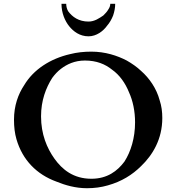

<svg xmlns="http://www.w3.org/2000/svg" viewBox="-20 -982 926 1015"><path d="M440 13C479 13 516 8 550 -2C622 -22 679.9 -57.9 726 -104C786.2 -161.7 838 -245.4 838 -358C838 -391 834 -422 824 -452C807.4 -514.3 769.8 -568.6 726 -607C704 -628 678 -646 650 -662C599.5 -688.2 536 -709 463 -709C424 -709 386 -705 351 -696C245.4 -671.9 156.6 -614 108 -532C76.1 -484.1 54 -423.7 54 -349C54 -311 58 -277 67 -246C99.1 -135.4 174.5 -59.7 278 -22C325 -2.8 379.3 13 440 13ZM197 -367C197 -451.3 222.9 -517.6 256 -570C270 -589 285 -605 302 -618C333.5 -642.1 374.6 -662 429 -662C490.6 -662 536.2 -642.7 572 -614C612.4 -585.7 642.7 -542.3 662 -494C682.2 -449.9 694 -395.1 694 -335C694 -252.4 671.4 -180 638 -128C600.6 -77.6 546.8 -37 463 -37C367.8 -37 308.6 -86.1 268 -143C227.8 -199.3 197 -272.6 197 -367ZM448 -790C490.1 -790 526.2 -818 546 -846C560 -862 570 -880 578 -900C585 -921 589 -941 589 -962H563C563 -953 560 -942 552 -931C546 -920 536 -910 526 -900C505.1 -886 480 -868 448 -868C396.4 -868 362.2 -892.5 340 -923C334 -934 330 -947 330 -962H305C305 -913.9 323.1 -871.2 346 -843C368.1 -815.8 401.5 -790 448 -790Z"/></svg>

Font: fbb
Style: Bold
Weight: 400
Designer: David J. Perry, Michael Sharpe
Version: Version 1.045